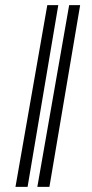

<svg xmlns="http://www.w3.org/2000/svg" viewBox="-20 -731 358 751"><path d="M208 -710.9 87.9 0H40.5L165 -710.9ZM293.5 -710.9 173.3 0H126L250.5 -710.9Z"/></svg>

Font: Roboto Condensed Light
Style: Italic
Weight: 300
Italic angle: -12°
Designer: Christian Robertson
Foundry: Google
Version: Version 3.0; 2020